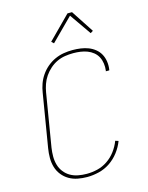

<svg xmlns="http://www.w3.org/2000/svg" viewBox="-140 -1047 879 1140"><g transform="rotate(-15 300.0 -476.5)"><path d="M252 8Q222 8 193.5 2.5Q165 -3 141 -17Q117 -31 99.5 -53Q82 -75 74 -102Q66 -129 66 -158.5Q66 -188 71 -218L125 -544Q129 -571 138.5 -597.5Q148 -624 164.5 -648Q181 -672 203.5 -691Q226 -710 252.5 -722Q279 -734 306.5 -738.5Q334 -743 361 -743Q387 -743 411.5 -739.5Q436 -736 458 -727.5Q480 -719 498.5 -704Q517 -689 528 -668.5Q539 -648 542.5 -623Q546 -598 542 -573L541 -570H520L521 -573Q524 -595 521 -617Q518 -639 508.5 -657.5Q499 -676 482.5 -689.5Q466 -703 446 -710.5Q426 -718 404.5 -721Q383 -724 360 -724Q335 -724 309.5 -720Q284 -716 260.5 -705Q237 -694 216.5 -676Q196 -658 181 -636Q166 -614 157.5 -589.5Q149 -565 145 -541L91 -215Q87 -188 87 -161.5Q87 -135 94 -110.5Q101 -86 116.5 -66Q132 -46 153.5 -33.5Q175 -21 201 -16Q227 -11 254 -11Q287 -11 320 -19Q353 -27 382.5 -47Q412 -67 433.5 -96Q455 -125 467 -157L486 -151Q473 -116 449 -84.5Q425 -53 393 -31.5Q361 -10 324 -1Q287 8 252 8ZM266 -810 252 -823 389 -961H417L508 -822L492 -812L400 -944Z"/></g></svg>

Font: Iosevka Thin Extended
Style: Italic
Weight: 100
Width: 7
Italic angle: -9°
Monospace: yes
Designer: Belleve Invis
Foundry: Belleve Invis
Version: Version 32.5.0; ttfautohint (v1.8.4)